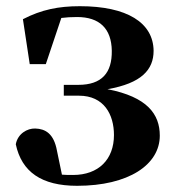

<svg xmlns="http://www.w3.org/2000/svg" viewBox="-20 -583 565 620"><path d="M76 -376H128L178 -525C193 -527 210 -528 229 -528C301 -528 340 -491 341 -419C342 -348 309 -309 233 -309H186V-274H235C316 -274 348 -213 348 -147C348 -68 298 -18 216 -18C202 -18 191 -18 180 -19L164 -96C154 -152 126 -167 94 -168C68 -169 37 -151 31 -117C50 -28 114 17 229 17C395 17 496 -51 496 -145C496 -214 456 -270 327 -295C437 -314 476 -358 476 -419C475 -510 390 -563 238 -563C169 -563 114 -552 54 -521Z"/></svg>

Font: Noto Serif TC Black
Style: Regular
Weight: 900
Version: Version 1.001;PS 1.001;hotconv 16.6.54;makeotf.lib2.5.65590